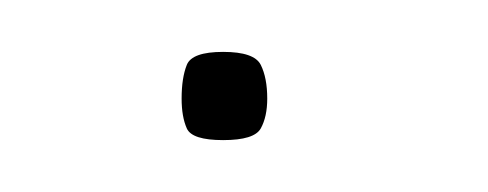

<svg xmlns="http://www.w3.org/2000/svg" viewBox="-20 -61 188 74"><path d="M66 -7Q54 -7 52 -11.5Q50 -16 50 -23Q50 -31 52 -36Q54 -41 66 -41Q78 -41 80.5 -36Q83 -31 83 -23Q83 -16 80.5 -11.5Q78 -7 66 -7Z"/></svg>

Font: Smooch Sans Thin
Style: Regular
Weight: 100
Designer: Robert E. Leuschke
Foundry: Robert E. Leuschke
Version: Version 1.010